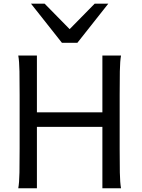

<svg xmlns="http://www.w3.org/2000/svg" viewBox="-20 -1011 760 1031"><path d="M629.9 0H529.8V-329.6H178.2V0H78.1Q83.5 -29.3 84.5 -84.7Q85.4 -140.1 85.4 -212.4V-500.5Q85.4 -572.8 84.5 -628.2Q83.5 -683.6 78.1 -712.9H178.2V-407.7H529.8V-712.9H629.9Q624.5 -683.6 623.5 -628.2Q622.6 -572.8 622.6 -500.5V-212.4Q622.6 -140.1 623.5 -84.7Q624.5 -29.3 629.9 0ZM146.5 -991.2H219.7L354 -854.5L488.3 -991.2H561.5L395.5 -781.2H312.5Z"/></svg>

Font: Andika LitF DSA DSG
Style: Regular
Weight: 400
Designer: Victor Gaultney, Annie Olsen, Julie Remington, Don Collingsworth, Eric Hays, Becca Hirsbrunner
Foundry: SIL International
Version: Version 6.200 ; LitF DSA DSG; ttfautohint (v1.8.3.10-c5d8)